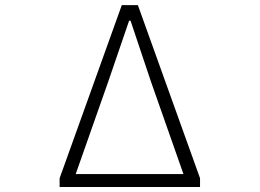

<svg xmlns="http://www.w3.org/2000/svg" viewBox="-20 -749 1040 769"><path d="M218.8 0V-35.2L467.8 -728.5H532.2L781.2 -35.2V0ZM283.2 -51.8H714.8L584 -423.8L502.9 -666H497.1L414.1 -423.8Z"/></svg>

Font: GenEi Gothic M Light
Style: Regular
Weight: 300
Designer: o_tamon (Modified); [Source Han Sans]
Ryoko NISHIZUKA  (kana & ideographs); Paul D. Hunt (Latin, Greek & Cyrillic); Wenl
Version: Version 1.1a;Original Version 1.004